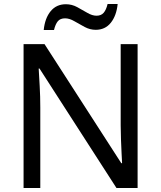

<svg xmlns="http://www.w3.org/2000/svg" viewBox="-20 -933 800 953"><path d="M663 0H558L176 -593H172Q174 -558 177 -506Q180 -454 180 -399V0H97V-714H201L582 -123H586Q585 -139 583.5 -171Q582 -203 580.5 -241Q579 -279 579 -311V-714H663ZM197 -784Q203 -843 231.5 -877.5Q260 -912 307 -912Q337 -912 363.5 -897.5Q390 -883 414 -869Q438 -855 459 -855Q482 -855 494.5 -869.5Q507 -884 514 -913H564Q558 -855 530 -820Q502 -785 455 -785Q427 -785 400.5 -799Q374 -813 349.5 -827.5Q325 -842 303 -842Q279 -842 267 -827.5Q255 -813 248 -784Z"/></svg>

Font: Noto Sans Tifinagh APT
Style: Regular
Weight: 400
Designer: JamraPatel
Foundry: JamraPatel LLC
Version: Version 2.006; ttfautohint (v1.8.4.7-5d5b)